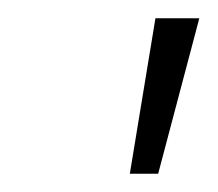

<svg xmlns="http://www.w3.org/2000/svg" viewBox="-20 -720 238 210"><path d="M122 -530 150 -700H198L153 -530Z"/></svg>

Font: Red Hat Display VF
Style: Italic
Weight: 300
Italic angle: -12°
Designer: Pentagram, MCKL
Foundry: Pentagram, MCKL
Version: Version 1.023